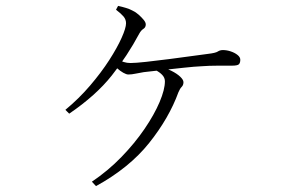

<svg xmlns="http://www.w3.org/2000/svg" viewBox="-20 -581 1040 652"><path d="M292 36Q347 -1 392.5 -48Q438 -95 471 -143.5Q504 -192 522 -234.5Q540 -277 540 -305Q540 -317 531 -326.5Q522 -336 508 -343L519 -354Q543 -350 562 -340.5Q581 -331 592 -320.5Q603 -310 603 -302Q603 -292 597 -286Q591 -280 586 -268Q554 -180 486.5 -95.5Q419 -11 306 51ZM202 -208Q248 -246 286 -290.5Q324 -335 351 -377Q378 -419 393 -452.5Q408 -486 408 -502Q408 -515 399.5 -525Q391 -535 374 -548L381 -561Q395 -558 408 -554Q421 -550 430 -545Q441 -540 451 -531Q461 -522 468 -513.5Q475 -505 475 -498Q475 -488 467 -483Q459 -478 453 -467Q413 -392 359.5 -324.5Q306 -257 215 -195ZM416 -328Q409 -328 398.5 -334Q388 -340 378 -349Q368 -358 360 -365L371 -382Q389 -374 400 -370.5Q411 -367 423 -367Q440 -367 476.5 -371Q513 -375 555.5 -380.5Q598 -386 634 -391Q670 -396 686 -398Q712 -401 719.5 -406Q727 -411 737 -411Q750 -411 763.5 -406.5Q777 -402 786.5 -394.5Q796 -387 796 -378Q796 -368 791.5 -363Q787 -358 767 -358Q751 -358 720.5 -358Q690 -358 664 -356Q641 -355 604 -351Q567 -347 530 -343Q493 -339 468 -336Q455 -334 441 -331Q427 -328 416 -328Z"/></svg>

Font: Noto Serif JP ExtraLight ExtraLight
Style: Regular
Weight: 250
Version: Version 2.003-H1;hotconv 1.1.1;makeotfexe 2.6.0